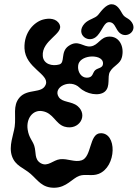

<svg xmlns="http://www.w3.org/2000/svg" viewBox="-20 -818 647 902"><path d="M377 -707C331 -656 399 -607 438 -651C463 -679 469 -714 493 -714C517 -714 522 -688 535 -671C567 -629 628 -669 600 -712C585 -735 567 -732 555 -753C545 -770 531 -799 503 -798C477 -797 454 -764 441 -748C427 -731 396 -728 377 -707ZM260 -703C281 -659 175 -629 181 -555C184 -516 226 -506 258 -515C288 -523 262 -574 302 -602C348 -634 371 -595 406 -600C443 -605 451 -645 493 -646C540 -648 565 -600 553 -550C545 -516 513 -511 496 -480C483 -456 500 -412 473 -388C446 -364 385 -376 354 -406C309 -450 226 -408 256 -362C273 -336 316 -343 344 -320C396 -277 352 -203 283 -223C240 -236 231 -288 178 -296C134 -303 102 -261 110 -209C116 -170 133 -158 141 -133C151 -102 140 -69 172 -51C205 -33 229 -66 262 -70C299 -74 332 -54 364 -65C411 -81 399 -188 450 -192C531 -198 529 -34 443 -1C412 11 382 -2 353 8C319 20 293 63 236 64C178 65 158 29 124 -1C91 -30 52 -38 36 -85C20 -132 44 -186 49 -223C56 -274 39 -321 71 -359C109 -404 178 -376 195 -421C213 -470 99 -498 95 -591C92 -668 142 -715 182 -726C211 -734 246 -732 260 -703ZM347 -509C344 -481 361 -453 388 -453C418 -453 414 -476 427 -488C440 -500 464 -497 464 -520C464 -548 428 -555 402 -552C376 -549 349 -535 347 -509Z"/></svg>

Font: PicNic
Style: Regular
Weight: 400
Designer: Mariel Nils
Foundry: Velvetyne Type Foundry
Version: Version 2.000;Glyphs 3.2.3 (3260)